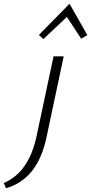

<svg xmlns="http://www.w3.org/2000/svg" viewBox="-150 -713 485 1022"><path d="M220 -693 315 -526 282 -507 206 -623 81 -505 57 -527ZM45 10 135 -413H189L98 16Q51 241 -118 289L-130 261Q4 205 45 10Z"/></svg>

Font: EauTestInfant Semilight
Style: Italic
Weight: 300
Italic angle: -12°
Designer: Christian Thalmann (Catharsis Fonts)
Version: Version 0.001;PS 000.001;hotconv 1.0.88;makeotf.lib2.5.64775